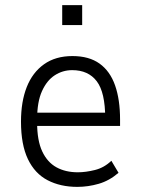

<svg xmlns="http://www.w3.org/2000/svg" viewBox="-20 -722 551 750"><path d="M282 8Q216 8 166 -18Q116 -44 89 -100.5Q62 -157 62 -247Q62 -325 84.5 -382Q107 -439 152 -471Q197 -503 263 -503Q328 -503 369 -473.5Q410 -444 429.5 -388.5Q449 -333 449 -255V-230H109V-282H410L391 -260Q391 -361 358 -404.5Q325 -448 262 -448Q225 -448 194 -428Q163 -408 144 -366Q125 -324 125 -256V-243Q125 -173 145 -130.5Q165 -88 200.5 -68.5Q236 -49 284 -49Q315 -49 351 -58Q387 -67 415 -94L443 -47Q407 -16 365.5 -4Q324 8 282 8ZM223 -624V-702H301V-624Z"/></svg>

Font: Nunito Sans 7pt Condensed Light
Style: Regular
Weight: 300
Width: 3
Designer: Vernon Adams
Foundry: Vernon Adams
Version: Version 3.101;gftools[0.9.27]